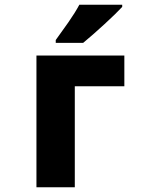

<svg xmlns="http://www.w3.org/2000/svg" viewBox="-20 -786 640 806"><path d="M133 0V-553H502V-424H294V0ZM214 -606H329Q369 -639 418.5 -684.5Q468 -730 493 -757V-766H313Q296 -734 267.5 -693Q239 -652 214 -618Z"/></svg>

Font: Noto Sans Mono Extra
Style: Regular
Weight: 800
Designer: Monotype Design Team
Foundry: Monotype Imaging Inc.
Version: Version 1.900